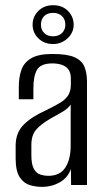

<svg xmlns="http://www.w3.org/2000/svg" viewBox="-20 -713 399 740"><path d="M142.6 7.3Q119.6 7.3 96.2 0.9Q72.8 -5.6 56.6 -29.1Q40.3 -52.6 40.3 -102.5V-150.8Q40.3 -201.2 70.5 -231.7Q100.6 -262.2 153.9 -286.4Q187.9 -302.8 209.7 -315.7Q231.4 -328.5 242.3 -344.9Q253.1 -361.4 253.1 -387.8V-409.1Q253.1 -433.5 243.1 -446.1Q233 -458.7 216.7 -463.7Q200.4 -468.6 182 -468.6Q137.1 -468.6 122.9 -444.3Q108.7 -420.1 108.7 -372.3V-330.3H52.5V-378Q52.5 -415 62.4 -443.5Q72.3 -472 100.3 -488.5Q128.2 -505 182 -505Q239.3 -505 267.7 -492.2Q296.1 -479.3 305.7 -455.2Q315.3 -431.2 315.3 -398.1V0H254L253.3 -61.8Q241.2 -27.6 210 -10.1Q178.9 7.3 142.6 7.3ZM165.6 -35.3Q211.1 -35.3 231.7 -67Q252.4 -98.6 252.4 -152.1V-310.1Q241.9 -294 218.8 -280.9Q195.8 -267.7 172.3 -254.6Q138.2 -234.8 119.6 -213.6Q100.9 -192.3 100.9 -154.4V-115.5Q100.9 -78.7 110.8 -61.7Q120.7 -44.6 136 -40Q151.2 -35.3 165.6 -35.3ZM184.5 -543.3Q150.2 -543.3 127.9 -565.2Q105.7 -587.2 105.7 -617.6Q105.7 -649 127.9 -671Q150.2 -692.9 184.5 -692.9Q220.3 -692.9 242.1 -670.8Q263.9 -648.7 263.9 -617.4Q263.9 -587.2 240.3 -565.2Q216.7 -543.3 184.5 -543.3ZM184.5 -573.1Q206 -573.1 218.9 -585.7Q231.8 -598.3 231.8 -617.5Q231.8 -638.7 218.9 -651Q206 -663.4 184.5 -663.4Q162.9 -663.4 150.3 -651Q137.8 -638.7 137.8 -617.5Q137.8 -598.3 150.3 -585.7Q162.9 -573.1 184.5 -573.1Z"/></svg>

Font: Alumni Sans SC Thin
Style: Regular
Weight: 100
Designer: Robert E. Leuschke
Foundry: Robert E. Leuschke
Version: Version 1.018